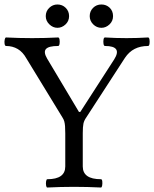

<svg xmlns="http://www.w3.org/2000/svg" viewBox="-33 -833 687 856"><path d="M178 3Q174 3 172.5 -6Q171 -15 172.5 -24.5Q174 -34 178 -34Q258 -34 258 -91V-238Q258 -258 257 -270.5Q256 -283 253.5 -292Q251 -301 245 -310L85 -572Q69 -601 46 -614.5Q23 -628 -6 -628Q-11 -628 -12.5 -637.5Q-14 -647 -12 -656.5Q-10 -666 -6 -666Q51 -663 110 -663Q169 -663 226 -666Q231 -666 232.5 -656.5Q234 -647 232.5 -637.5Q231 -628 226 -628Q184 -628 172 -614.5Q160 -601 177 -572L319 -334H325L476 -568Q514 -628 435 -628Q430 -628 428.5 -637.5Q427 -647 428.5 -656.5Q430 -666 435 -666Q483 -663 531 -663Q579 -663 627 -666Q632 -666 633.5 -656.5Q635 -647 633.5 -637.5Q632 -628 627 -628Q593 -628 567.5 -615Q542 -602 524 -575L352 -310Q342 -296 339 -282Q336 -268 336 -239V-91Q336 -34 417 -34Q422 -34 423 -24.5Q424 -15 422.5 -6Q421 3 417 3Q357 0 297 0Q238 0 178 3ZM419 -709Q398 -709 382.5 -724.5Q367 -740 367 -761Q367 -783 382 -798Q397 -813 419 -813Q441 -813 456 -798.5Q471 -784 471 -761Q471 -739 455 -724Q439 -709 419 -709ZM223 -709Q203 -709 187 -724.5Q171 -740 171 -761Q171 -783 186.5 -798Q202 -813 223 -813Q245 -813 260 -798Q275 -783 275 -761Q275 -739 259 -724Q243 -709 223 -709Z"/></svg>

Font: Junicode VF
Style: Regular
Weight: 400
Designer: Peter S. Baker
Version: Version 2.213